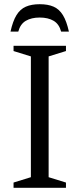

<svg xmlns="http://www.w3.org/2000/svg" viewBox="-20 -894 378 914"><path d="M294 -25V0H44.5V-25L127 -50.5V-625.5L44.5 -651V-676H294V-651L211.5 -625.5V-50.5ZM169 -810.5Q129.5 -810.5 103 -795Q76.5 -779.5 67 -743.5H30Q41 -793.5 58.5 -822Q76 -850.5 103 -862.2Q130 -874 169 -874Q208.5 -874 235.2 -862.2Q262 -850.5 279.5 -822Q297 -793.5 308 -743.5H271Q261.5 -779.5 235.2 -795Q209 -810.5 169 -810.5Z"/></svg>

Font: Newsreader 16pt 16pt
Style: Regular
Weight: 400
Version: Version 1.003